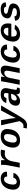

<svg xmlns="http://www.w3.org/2000/svg" viewBox="2308 -2886 786 5441"><g transform="rotate(-90 2700.5 -166.0)"><path d="M251.5 9.8Q151.9 9.8 98.6 -40.5Q45.4 -90.8 45.4 -184.6Q45.4 -249.5 67.9 -318.6Q90.3 -387.7 132.1 -437.3Q173.8 -486.8 231.9 -512.5Q290 -538.1 359.9 -538.1Q452.6 -538.1 504.6 -491.7Q556.6 -445.3 556.6 -364.3V-361.8L417 -355L417.5 -364.3Q417.5 -398.4 399.7 -421.1Q381.8 -443.8 338.9 -443.8Q292 -443.8 260.3 -410.9Q228.5 -377.9 209 -311Q189.5 -244.1 189.5 -188Q189.5 -84 270.5 -84Q309.6 -84 341.1 -108.6Q372.6 -133.3 388.2 -182.1L524.4 -175.8Q507.3 -122.6 467.8 -80.1Q428.2 -37.6 372.3 -13.9Q316.4 9.8 251.5 9.8Z M1157.2 -414.1Q1105 -423.3 1055.7 -423.3Q980 -423.3 923.8 -366.2Q867.7 -309.1 849.1 -213.9L807.6 0H670.9L737.3 -342.3Q749.5 -408.7 749.5 -483.4L748 -528.3H880.4Q883.3 -490.2 883.3 -466.3Q883.3 -439.5 881.3 -417H883.3Q920.4 -483.4 967.8 -510.7Q1015.1 -538.1 1080.6 -538.1Q1132.3 -538.1 1179.7 -529.8Z M1444.8 9.8Q1343.3 9.8 1290.3 -41Q1237.3 -91.8 1237.3 -187Q1237.3 -276.9 1276.1 -362.8Q1314.9 -448.7 1385.7 -493.4Q1456.5 -538.1 1554.2 -538.1Q1764.6 -538.1 1764.6 -351.1Q1764.6 -314 1755.4 -264.6Q1730 -133.3 1649.4 -61.8Q1568.8 9.8 1444.8 9.8ZM1621.6 -349.1Q1621.6 -398.4 1601.6 -421.1Q1581.5 -443.8 1538.1 -443.8Q1485.8 -443.8 1452.6 -411.9Q1419.4 -379.9 1399.9 -310.1Q1380.4 -240.2 1380.4 -184.6Q1380.4 -84 1461.4 -84Q1514.6 -84 1548.3 -116.7Q1582 -149.4 1601.8 -221.4Q1621.6 -293.5 1621.6 -349.1Z M1867.2 207.5Q1814.9 207.5 1779.8 201.2L1798.8 103.5L1823.2 106L1847.7 107.4Q1889.2 107.4 1918 86.4Q1946.8 65.4 1974.1 18.1L1987.3 -5.4L1870.1 -528.3H2015.1L2058.1 -271Q2059.1 -266.6 2060.1 -258.1Q2061 -249.5 2062 -241.5Q2063 -233.4 2069.3 -171.6Q2075.7 -109.9 2075.7 -107.9L2084 -126L2150.9 -269L2289.1 -528.3H2432.6L2106 27.8Q2046.4 128.9 1992.9 168.2Q1939.5 207.5 1867.2 207.5Z M2561.5 9.8Q2496.1 9.8 2460.7 -20.5Q2425.3 -50.8 2425.3 -108.4Q2425.3 -127.4 2429.7 -149.4Q2462.9 -315.9 2666.5 -318.4L2775.9 -320.3L2780.8 -347.2Q2785.6 -370.6 2785.6 -388.2Q2785.6 -449.2 2728.5 -449.2Q2693.8 -449.2 2673.3 -431.6Q2652.8 -414.1 2640.6 -374.5L2499 -381.3Q2554.2 -538.1 2751.5 -538.1Q2835.9 -538.1 2879.6 -502.7Q2923.3 -467.3 2923.3 -398.4Q2923.3 -376 2918 -347.7L2880.9 -156.2Q2875.5 -129.4 2875.5 -114.7Q2875.5 -96.7 2883.1 -87.4Q2890.6 -78.1 2909.2 -78.1Q2924.8 -78.1 2939.9 -81.1L2925.8 -6.8Q2913.1 -3.9 2902.8 -1.5Q2892.6 1 2882.6 2.4Q2872.6 3.9 2861.3 4.9Q2850.1 5.9 2835.4 5.9Q2789.1 5.9 2768.6 -14.4Q2748 -34.7 2748 -74.2L2749 -94.2H2746.1Q2704.1 -39.1 2659.7 -14.6Q2615.2 9.8 2561.5 9.8ZM2760.7 -244.6 2695.3 -243.7Q2644 -242.7 2619.6 -230Q2595.2 -217.3 2583.7 -189.7Q2572.3 -162.1 2572.3 -133.8Q2572.3 -85.9 2619.1 -85.9Q2667 -85.9 2706.1 -124.3Q2745.1 -162.6 2755.9 -217.8Z M3351.6 0 3410.2 -302.2Q3417.5 -338.4 3417.5 -364.3Q3417.5 -400.9 3401.9 -418.2Q3386.2 -435.5 3352.5 -435.5Q3303.2 -435.5 3264.4 -393.8Q3225.6 -352.1 3211.4 -283.2L3156.2 0H3019L3098.6 -410.2Q3114.7 -491.2 3117.7 -528.3H3248.5Q3248.5 -520.5 3244.1 -485.1Q3239.7 -449.7 3234.9 -423.3H3236.8Q3311.5 -538.6 3428.7 -538.6Q3561 -538.6 3561 -405.3Q3561 -373.5 3553.7 -335.4L3488.3 0Z M3852.1 9.8Q3752.4 9.8 3699.2 -40.5Q3646 -90.8 3646 -184.6Q3646 -249.5 3668.5 -318.6Q3690.9 -387.7 3732.7 -437.3Q3774.4 -486.8 3832.5 -512.5Q3890.6 -538.1 3960.4 -538.1Q4053.2 -538.1 4105.2 -491.7Q4157.2 -445.3 4157.2 -364.3V-361.8L4017.6 -355L4018.1 -364.3Q4018.1 -398.4 4000.2 -421.1Q3982.4 -443.8 3939.5 -443.8Q3892.6 -443.8 3860.8 -410.9Q3829.1 -377.9 3809.6 -311Q3790 -244.1 3790 -188Q3790 -84 3871.1 -84Q3910.2 -84 3941.7 -108.6Q3973.1 -133.3 3988.8 -182.1L4125 -175.8Q4107.9 -122.6 4068.4 -80.1Q4028.8 -37.6 3972.9 -13.9Q3917 9.8 3852.1 9.8Z M4453.1 9.8Q4352.1 9.8 4296.9 -41.3Q4241.7 -92.3 4241.7 -188Q4241.7 -249.5 4262.5 -316.7Q4283.2 -383.8 4326.2 -435.1Q4369.1 -486.3 4429.7 -512.2Q4490.2 -538.1 4561.5 -538.1Q4657.7 -538.1 4707.5 -485.4Q4757.3 -432.6 4757.3 -334.5Q4757.3 -291.5 4747.6 -241.7L4747.1 -237.8H4388.7Q4383.8 -213.4 4383.8 -189.5Q4383.8 -137.2 4408.7 -109.6Q4433.6 -82 4478 -82Q4515.6 -82 4546.1 -97.9Q4576.7 -113.8 4591.8 -145L4718.8 -133.8Q4678.2 -64.9 4608.9 -27.6Q4539.6 9.8 4453.1 9.8ZM4543 -451.7Q4492.7 -451.7 4456.3 -417.7Q4419.9 -383.8 4406.2 -323.7H4630.9L4632.8 -351.6Q4632.8 -401.4 4607.9 -426.5Q4583 -451.7 4543 -451.7Z M5050.3 9.8Q4940.9 9.8 4889.6 -24.9Q4838.4 -59.6 4834 -131.8L4958.5 -149.9Q4960.9 -112.3 4983.2 -96.7Q5005.4 -81.1 5067.9 -81.1Q5126 -81.1 5155 -95.7Q5184.1 -110.4 5189.9 -141.6L5190.9 -152.8Q5190.9 -172.4 5171.9 -185.1Q5152.8 -197.8 5109.4 -207Q5012.2 -227.1 4975.6 -243.2Q4939 -259.3 4919.4 -284.2Q4899.9 -309.1 4899.9 -345.7Q4899.9 -400.9 4931.2 -446Q4962.4 -491.2 5020.5 -514.9Q5078.6 -538.6 5157.7 -538.6Q5252.4 -538.6 5302.5 -502Q5352.5 -465.3 5353.5 -396L5229.5 -383.3Q5229.5 -417 5209.2 -432.1Q5189 -447.3 5140.1 -447.3Q5091.3 -447.3 5064.5 -434.8Q5037.6 -422.4 5031.7 -393.1L5030.8 -382.8Q5030.8 -365.2 5048.1 -353.5Q5065.4 -341.8 5102.5 -334.5L5154.8 -321.8Q5223.1 -307.1 5255.4 -290.5Q5287.6 -273.9 5304.7 -249.3Q5321.8 -224.6 5321.8 -188.5Q5321.8 -130.4 5288.6 -84.7Q5255.4 -39.1 5193.6 -14.6Q5131.8 9.8 5050.3 9.8Z"/></g></svg>

Font: Cousine
Style: Bold Italic
Weight: 700
Italic angle: -12°
Monospace: yes
Designer: Steve Matteson
Foundry: Ascender Corporation
Version: Version 1.20